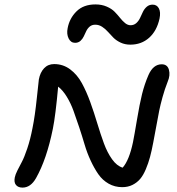

<svg xmlns="http://www.w3.org/2000/svg" viewBox="-20 -895 803 869"><path d="M319.8 -701.2Q300.3 -701.2 290.5 -721.2Q280.8 -741.2 286.1 -767.1Q294.4 -812 326.2 -843.5Q357.9 -875 412.1 -875Q440.4 -875 462.9 -865.2Q485.4 -855.5 498.8 -841.8Q512.2 -828.1 523.2 -814.2Q534.2 -800.3 546.1 -790.5Q558.1 -780.8 570.8 -780.8Q585.9 -780.8 596.7 -790.3Q607.4 -799.8 613.8 -813.5Q620.1 -827.1 626.7 -841.1Q633.3 -855 644.3 -864.5Q655.3 -874 670.9 -874Q689.9 -874 699 -857.2Q708 -840.3 702.1 -811Q689.9 -755.4 655 -724.1Q620.1 -692.9 569.8 -692.9Q545.9 -692.9 526.1 -702.1Q506.3 -711.4 493.2 -724.6Q480 -737.8 468.3 -751.2Q456.5 -764.6 442.1 -773.9Q427.7 -783.2 411.1 -783.2Q396 -783.2 386 -774.7Q376 -766.1 370.4 -754.2Q364.7 -742.2 359.1 -730.2Q353.5 -718.3 343.8 -709.7Q334 -701.2 319.8 -701.2ZM82 -45.9Q62.5 -45.9 52.5 -57.6Q42.5 -69.3 46.9 -91.8Q49.3 -104.5 58.8 -123.5Q68.4 -142.6 79.1 -162.6Q89.8 -182.6 103.5 -223.1Q117.2 -263.7 127 -314.9Q138.2 -369.1 146.7 -451.4Q155.3 -533.7 155.8 -535.2Q161.6 -566.9 179.4 -585.9Q197.3 -605 225.1 -605Q265.6 -605 297.6 -581.1Q329.6 -557.1 350.6 -518.6Q371.6 -480 388.7 -432.6Q405.8 -385.3 420.4 -336.4Q435.1 -287.6 450.4 -245.8Q465.8 -204.1 487.3 -174.1Q508.8 -144 535.2 -136.2Q564.9 -169.9 582 -252Q587.9 -281.2 599.9 -352.8Q611.8 -424.3 623 -469.5Q634.3 -514.6 651.9 -555.2Q673.3 -604 711.9 -604Q737.8 -604 744.6 -579.1Q751.5 -554.2 738.8 -524.9Q725.6 -491.7 715.6 -455.3Q705.6 -418.9 700.7 -394.5Q695.8 -370.1 687.3 -323.2Q678.7 -276.4 673.8 -251Q666.5 -211.9 658.9 -184.1Q651.4 -156.2 639.9 -128.9Q628.4 -101.6 614.3 -85Q600.1 -68.4 579.6 -58.1Q559.1 -47.9 533.2 -47.9Q499.5 -47.9 471.7 -63.7Q443.8 -79.6 425.3 -106.2Q406.7 -132.8 390.4 -168Q374 -203.1 362.8 -241.2Q351.6 -279.3 338.4 -319.1Q325.2 -358.9 312.7 -393.3Q300.3 -427.7 282.2 -457.3Q264.2 -486.8 243.2 -502.9Q231.4 -372.1 219.2 -312Q191.4 -174.3 143.1 -88.9Q118.7 -45.9 82 -45.9Z"/></svg>

Font: Shantell Sans Irregular
Style: Italic
Weight: 400
Italic angle: -11.31°
Designer: Stephen Nixon, Anya Danilova, Shantell Martin
Foundry: Arrow Type
Version: Version 1.006;[9816181b4]